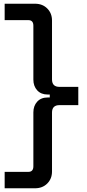

<svg xmlns="http://www.w3.org/2000/svg" viewBox="-20 -770 465 1030"><path d="M5 240V152H132Q159 152 159 122V-167Q159 -202 179.5 -224.5Q200 -247 235 -247H247V-263H235Q200 -263 179.5 -285.5Q159 -308 159 -343V-632Q159 -662 132 -662H5V-750H168Q208 -750 233.5 -724.5Q259 -699 259 -660V-344Q259 -304 299 -304H400V-206H299Q259 -206 259 -166V150Q259 189 233.5 214.5Q208 240 168 240Z"/></svg>

Font: Space Grotesk Frontify Medium
Style: Regular
Weight: 500
Designer: Florian Karsten
Version: Version 2.000